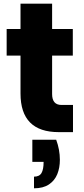

<svg xmlns="http://www.w3.org/2000/svg" viewBox="-20 -715 452 1039"><path d="M375 0H298Q91 0 91 -209V-414H16V-558H91V-695H262V-558H374V-414H262V-206Q262 -147 313 -147H375ZM164 304V241Q193 241 204.5 221.5Q216 202 216 161H155V41H284Q304 95 304 150Q304 193 290 227.5Q276 262 245 283Q214 304 164 304Z"/></svg>

Font: Ulagadi Sans
Style: Bold
Weight: 700
Designer: Ninad Kale (Devanagari), Jonny Pinhorn (Latin)
Foundry: Indian Type Foundry
Version: Version 3.01;March 29, 2020;FontCreator 12.0.0.2522 64-bit; 